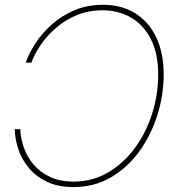

<svg xmlns="http://www.w3.org/2000/svg" viewBox="-20 -757 714 787"><path d="M401.9 -737.3Q479.5 -737.3 535.2 -702.1Q590.8 -667 620.8 -603Q650.9 -539.1 650.9 -452.1Q650.9 -368.2 625.2 -285.9Q599.6 -203.6 551.5 -137Q503.4 -70.3 435.1 -30.3Q366.7 9.8 281.2 9.8Q216.8 9.8 171.1 -12.5Q125.5 -34.7 96.7 -70.3Q67.9 -106 54.4 -147.5Q41 -189 40.5 -227.5H63Q64.5 -190.4 77.6 -152.3Q90.8 -114.3 117.4 -82.8Q144 -51.3 184.8 -32Q225.6 -12.7 281.7 -12.7Q357.9 -12.7 421.4 -49.3Q484.9 -85.9 531.2 -148.2Q577.6 -210.4 603 -289.3Q628.4 -368.2 628.4 -452.1Q628.4 -538.1 598.4 -596.7Q568.4 -655.3 516.8 -685.1Q465.3 -714.8 400.9 -714.8Q344.2 -714.8 296.6 -695.6Q249 -676.3 211.7 -644.5Q174.3 -612.8 148.2 -575Q122.1 -537.1 108.4 -500H85.4Q98.6 -538.6 125.7 -580.1Q152.8 -621.6 192.9 -657.2Q232.9 -692.9 285.4 -715.1Q337.9 -737.3 401.9 -737.3Z"/></svg>

Font: Inter 28pt Thin
Style: Italic
Weight: 250
Italic angle: -9.3988°
Designer: Rasmus Andersson
Foundry: rsms
Version: Version 4.001;git-66647c0bb